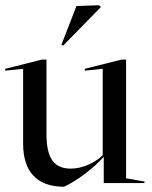

<svg xmlns="http://www.w3.org/2000/svg" viewBox="-25 -697 580 731"><path d="M370 0H525V-6L455 -18V-470H437L298 -435V-428L366 -435V-106C333 -74 285 -55 245 -55C183 -55 152 -91 152 -186V-470H134L-5 -435V-428L63 -435V-150C63 -45 114 14 219 14C265 -7 329 -54 369 -99H370ZM215 -523 359 -670V-671L351 -677L266 -674L209 -527Z"/></svg>

Font: Mazius Display
Style: Regular
Weight: 400
Designer: Alberto Casagrande & Collletttivo
Foundry: Collletttivo
Version: Version 2.000;Glyphs 3.2 (3217)